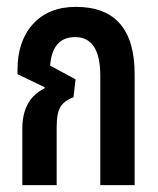

<svg xmlns="http://www.w3.org/2000/svg" viewBox="-20 -539 459 559"><path d="M45 0V-165Q45 -250 110 -282V-285L31 -323V-336Q31 -420 76.5 -469.5Q122 -519 201 -519Q372 -519 372 -323V0H272V-318Q272 -431 199 -431Q132 -431 126 -348L200 -308L194 -256Q169 -247 157 -229.5Q145 -212 145 -169V0Z"/></svg>

Font: Noto Sans Thai Looped UI Condensed Medium
Style: Regular
Weight: 500
Width: 3
Designer: Cadson Demak Team
Foundry: Cadson Demak Co., Ltd.
Version: Version 1.000